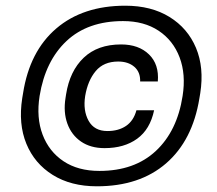

<svg xmlns="http://www.w3.org/2000/svg" viewBox="-20 -770 762 674"><path d="M320 -116Q229 -116 165 -156Q101 -196 72.5 -265.5Q44 -335 58 -425L61 -443Q84 -590 177.5 -670Q271 -750 420 -750Q511 -750 575 -710.5Q639 -671 668 -602Q697 -533 683 -443L680 -425Q656 -277 563 -196.5Q470 -116 320 -116ZM329 -170Q452 -170 527 -240Q602 -310 621 -433Q633 -509 610.5 -568.5Q588 -628 537 -662Q486 -696 412 -696Q288 -696 213.5 -626Q139 -556 119 -433Q107 -357 129.5 -297.5Q152 -238 203 -204Q254 -170 329 -170ZM347 -250Q298 -250 264.5 -273Q231 -296 216.5 -336Q202 -376 210 -426L212 -439Q225 -521 274 -567.5Q323 -614 405 -614Q467 -614 503 -579Q539 -544 534 -484H472Q473 -517 451.5 -535.5Q430 -554 395 -554Q344 -554 316 -520.5Q288 -487 279 -433Q271 -382 291 -346Q311 -310 357 -310Q396 -310 422.5 -328Q449 -346 459 -383H521Q507 -316 461.5 -283Q416 -250 347 -250Z"/></svg>

Font: Sora Variable Italic
Style: Regular
Weight: 400
Designer: Jonathan Barnbrook, Julián Moncada
Foundry: Barnbrook Fonts
Version: Version 2.000